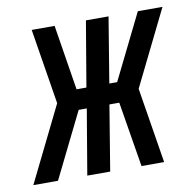

<svg xmlns="http://www.w3.org/2000/svg" viewBox="-96 -586 665 652"><g transform="rotate(-10 236.5 -260.0)"><path d="M419 0H341L304 -225H270L233 0H154L192 -225H164L53 0H-32L96 -260L54 -520H133L169 -295H203L241 -520H319L282 -295H309L420 -520H505L377 -260Z"/></g></svg>

Font: Iosevka SS04
Style: Italic
Weight: 400
Italic angle: -9°
Monospace: yes
Designer: Belleve Invis
Foundry: Belleve Invis
Version: Version 19.0.0; ttfautohint (v1.8.4)